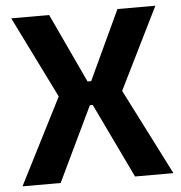

<svg xmlns="http://www.w3.org/2000/svg" viewBox="-51 -738 742 787"><g transform="rotate(-5 320.5 -345.0)"><path d="M326 -307 473 0H631L451 -354L617 -690H461L328 -405H313L180 -690H24L190 -354L10 0H167L314 -307Z"/></g></svg>

Font: SnT
Style: Bold
Weight: 700
Designer: Natanael Gama
Version: Version 1.001;PS 001.001;hotconv 1.0.70;makeotf.lib2.5.58329